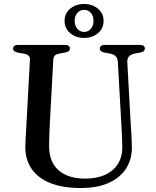

<svg xmlns="http://www.w3.org/2000/svg" viewBox="-20 -925 783 962"><path d="M588.5 -294.5 570.5 -613.5Q569.5 -632 560.5 -642.2Q551.5 -652.5 531.5 -656.5L503.5 -661.5Q490 -664.5 485 -669.5Q480 -674.5 480 -682Q480 -690 486.5 -695Q493 -700 504 -700H682Q694 -700 700 -695Q706 -690 706 -682Q706 -674.5 700.8 -669.5Q695.5 -664.5 682.5 -661.5L656.5 -657Q633 -652 624.8 -640.5Q616.5 -629 618 -611L635.5 -294Q637.5 -269 638.8 -244.8Q640 -220.5 640.5 -194.5Q643 -133 614.5 -85.2Q586 -37.5 528.2 -10.2Q470.5 17 383.5 17Q291.5 17 229.2 -9Q167 -35 136.2 -82.2Q105.5 -129.5 107 -193Q107 -206.5 108.2 -227Q109.5 -247.5 110.8 -271.8Q112 -296 113.5 -321.5L130 -625Q131 -639 123 -646.2Q115 -653.5 97.5 -656.5L69 -661.5Q45.5 -666.5 45.5 -682Q45.5 -690 51.8 -695Q58 -700 70 -700H306Q318 -700 324.2 -695Q330.5 -690 330.5 -682Q330.5 -674.5 325.2 -669.5Q320 -664.5 306.5 -662L278 -656.5Q262.5 -654 255.2 -647.2Q248 -640.5 247 -626L230.5 -323Q228.5 -286.5 227.5 -257Q226.5 -227.5 226 -203Q224 -115.5 272.5 -72.8Q321 -30 407 -30Q466 -30 508 -49.8Q550 -69.5 572.2 -106.2Q594.5 -143 592.5 -194.5Q592 -228.5 590.8 -251.5Q589.5 -274.5 588.5 -294.5ZM401 -735Q360 -735 331.8 -758.8Q303.5 -782.5 303.5 -820.5Q303.5 -858 331.8 -881.5Q360 -905 401 -905Q443 -905 471 -881.2Q499 -857.5 499 -820.5Q499 -783 471 -759Q443 -735 401 -735ZM401.5 -875.5Q381.5 -875.5 367.8 -860.5Q354 -845.5 354 -820.5Q354 -796 367.8 -780.5Q381.5 -765 401.5 -765Q422 -765 435.2 -780.5Q448.5 -796 448.5 -820.5Q448.5 -845.5 435.2 -860.5Q422 -875.5 401.5 -875.5Z"/></svg>

Font: Fraunces
Style: Regular
Weight: 400
Version: Version 1.000;[b76b70a41]